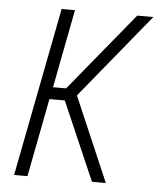

<svg xmlns="http://www.w3.org/2000/svg" viewBox="-50 -714 650 759"><g transform="rotate(5 275.0 -335.0)"><path d="M343 0 208 -311H147L87 0H34L164 -670H217L157 -359H209L464 -670H528L254 -335L398 0Z"/></g></svg>

Font: Lode Dark Term
Style: Italic
Weight: 400
Italic angle: -11°
Monospace: yes
Designer: Belleve Invis
Foundry: Belleve Invis
Version: Version 29.2.0